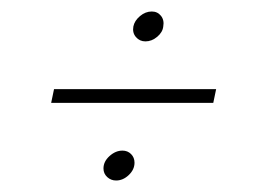

<svg xmlns="http://www.w3.org/2000/svg" viewBox="-20 -460 442 334"><path d="M212 -414Q214 -424 223.5 -432Q233 -440 244 -440Q254 -440 260 -432.5Q266 -425 264 -414Q263 -404 253.5 -396Q244 -388 233 -388Q223 -388 216.5 -395.5Q210 -403 212 -414ZM74 -305H356L351 -281H69ZM160 -167Q160 -179 170.5 -188.5Q181 -198 193 -198Q202 -198 208 -192Q214 -186 214 -177Q214 -165 204 -155.5Q194 -146 182 -146Q173 -146 166.5 -152Q160 -158 160 -167Z"/></svg>

Font: Prompt Thin
Style: Italic
Weight: 250
Italic angle: -12°
Designer: Katatrad Team
Foundry: CadsonDemak
Version: Version 1.001